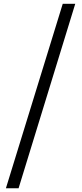

<svg xmlns="http://www.w3.org/2000/svg" viewBox="-20 -814 432 1013"><path d="M11.2 179.2 311 -793.9H377L78.1 179.2Z"/></svg>

Font: Source Han Sans CN
Style: Regular
Weight: 400
Designer: Ryoko NISHIZUKA  (kana, bopomofo & ideographs); Paul D. Hunt (Latin, Greek & Cyrillic); Sandoll Communications , Soo-you
Foundry: Adobe
Version: Version 2.004;hotconv 1.0.118;makeotfexe 2.5.65603